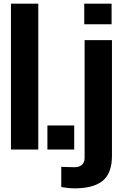

<svg xmlns="http://www.w3.org/2000/svg" viewBox="-20 -820 676 1053"><path d="M40 0V-800H190V0ZM240 0V-132H387V0ZM442 -687V-800H592V-687ZM389 213Q372 213 353 211Q334 209 316 206V95Q329.5 95.5 352.2 96.2Q375 97 389 97Q414.5 97 429.2 84Q444 71 444 47V-600H594V35Q594 130 543.2 171.5Q492.5 213 389 213Z"/></svg>

Font: Big Shoulders Stencil Display Black
Style: Regular
Weight: 900
Designer: Patric King
Foundry: XO Type Co
Version: Version 1.000